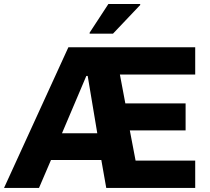

<svg xmlns="http://www.w3.org/2000/svg" viewBox="-38 -919 1027 939"><path d="M-18.2 0 296.5 -688H916.7V-554.4H548.4L575 -413.2H869.7V-281.3H596.9L625.1 -133.6H916.7V0H481.6L457.5 -136.6H211.4L152.8 0ZM265.1 -267.1H437.8L390.9 -547.6H384.2ZM400.4 -754.3V-759.3L492.1 -899.5H647.6V-894.5L514.5 -754.3Z"/></svg>

Font: Saira Thin
Style: Regular
Weight: 100
Designer: Hector Gatti with collaboration of the Omnibus-Type team
Foundry: Omnibus-Type
Version: Version 1.101